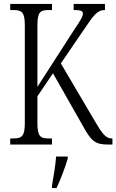

<svg xmlns="http://www.w3.org/2000/svg" viewBox="-20 -734 591 975"><path d="M32 0H244V-31H227C184 -31 170 -42 170 -111V-245L249 -362L399 -98C444 -15 464 0 531 0H551V-31H547C518 -31 499 -55 464 -115L289 -412L407 -585C456 -657 473 -683 513 -683V-714H354V-683C388 -683 401 -679 401 -665C401 -649 387 -628 349 -571L170 -293V-605C170 -672 184 -683 226 -683H244V-714H32V-683H49C90 -683 106 -672 106 -607V-107C106 -42 90 -31 48 -31H32ZM244 208V221H267C287 180 312 113 324 71V61H265C261 112 252 161 244 208Z"/></svg>

Font: Noto Serif Bengali ExtraCondensed Light
Style: Regular
Weight: 300
Width: 2
Designer: Juan Bruce, Universal Thirst, Indian Type Foundry and the Monotype Design Team.
Foundry: Monotype Imaging Inc.
Version: Version 2.003